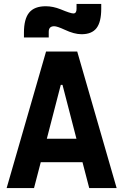

<svg xmlns="http://www.w3.org/2000/svg" viewBox="-20 -955 626 975"><path d="M13.7 0 213.9 -693.4H372.1L572.3 0H433.1L398.9 -131.3H187L152.8 0ZM217.8 -250.5H368.2L297.4 -523.9H288.6ZM101.6 -764.6V-789.1Q101.6 -858.9 128.2 -891.1Q154.8 -923.3 212.4 -923.3Q249 -923.3 288.1 -907.7Q338.4 -886.7 352.5 -886.7Q368.7 -886.7 368.7 -909.7V-935.1H494.1V-910.6Q494.1 -843.3 470.2 -812.3Q446.3 -781.2 394 -781.2Q356.9 -781.2 308.1 -804.2Q270 -821.8 255.4 -821.8Q227.5 -821.8 227.5 -793.9V-764.6Z"/></svg>

Font: Cascadia Code PL
Style: Bold
Weight: 700
Monospace: yes
Designer: Aaron Bell
Foundry: Saja Typeworks
Version: Version 2404.023; ttfautohint (v1.8.4)